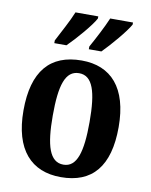

<svg xmlns="http://www.w3.org/2000/svg" viewBox="-86 -830 709 904"><g transform="rotate(10 268.0 -378.0)"><path d="M293 -619V-606H353C392 -645 457 -721 476 -756V-766H367C348 -721 319 -666 293 -619ZM128 -619V-606H186C226 -645 292 -721 310 -756V-766H201C183 -721 152 -666 128 -619ZM267 10C417 10 495 -81 495 -269C495 -457 410 -548 270 -548C119 -548 40 -457 40 -269C40 -81 126 10 267 10ZM269 -50C203 -50 180 -126 180 -269C180 -414 202 -487 268 -487C333 -487 356 -414 356 -269C356 -126 334 -50 269 -50Z"/></g></svg>

Font: Noto Serif Bengali Condensed
Style: Bold
Weight: 700
Width: 3
Designer: Juan Bruce, Universal Thirst, Indian Type Foundry and the Monotype Design Team.
Foundry: Monotype Imaging Inc.
Version: Version 2.003